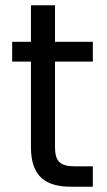

<svg xmlns="http://www.w3.org/2000/svg" viewBox="-20 -706 404 726"><path d="M97 -150C97 -39 152 0 249 0H331V-77H264C208 -77 188 -95 188 -150V-473H331V-548H188V-686H97V-548H26V-473H97Z"/></svg>

Font: Matrixport Regular
Style: Regular
Weight: 400
Designer: Ninad Kale (Devanagari), Jonny Pinhorn (Latin)
Foundry: Indian Type Foundry
Version: Version 3.200;PS 1.000;hotconv 16.6.54;makeotf.lib2.5.65590